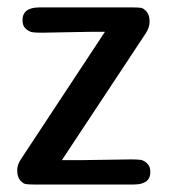

<svg xmlns="http://www.w3.org/2000/svg" viewBox="-20 -492 451 512"><path d="M25.9 -38.1Q25.9 -53.2 36.1 -67.9L259.8 -407.2H222.2Q208 -407.2 157 -406Q106 -404.8 91.8 -404.8Q75.7 -404.8 66.9 -406Q58.1 -407.2 49.1 -415Q40 -422.9 40 -438Q40 -472.2 85 -472.2H335Q348.1 -472.2 355.5 -471.2Q362.8 -470.2 370.8 -461.2Q378.9 -452.1 378.9 -434.1Q378.9 -418.9 369.1 -403.8L145 -64.9H190.9Q213.9 -64.9 260 -65.9Q306.2 -66.9 328.1 -66.9Q345.2 -66.9 354 -65.9Q362.8 -64.9 371.8 -56.9Q380.9 -48.8 380.9 -33.2Q380.9 0 336.9 0H69.8Q56.6 0 49.3 -1Q42 -2 33.9 -11Q25.9 -20 25.9 -38.1Z"/></svg>

Font: CMU Sans Serif Demi Condensed
Style: DemiCondensed
Weight: 600
Width: 3
Version: Version 0.7.0